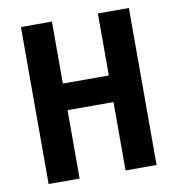

<svg xmlns="http://www.w3.org/2000/svg" viewBox="-80 -787 796 860"><g transform="rotate(-10 317.5 -357.0)"><path d="M563 0V-714H422V-432H213V-714H72V0H213V-311H422V0Z"/></g></svg>

Font: Noto Sans Ethiopic Condensed
Style: Bold
Weight: 700
Width: 3
Designer: Monotype Design Team
Foundry: Monotype Imaging Inc.
Version: Version 2.102